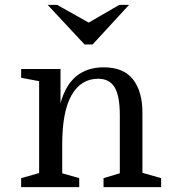

<svg xmlns="http://www.w3.org/2000/svg" viewBox="-20 -770 728 790"><path d="M67 -486H229V-345Q269 -493 407 -493Q488 -493 527 -443.5Q566 -394 566 -307V-59L643 -37V0H406V-37L473 -57V-295Q473 -376 451.5 -411Q430 -446 384 -446Q313 -446 274.5 -378.5Q236 -311 236 -176V-57L306 -37V0H67V-37L141 -58V-436L67 -450ZM328 -587 176 -750H215L345 -677L471 -750H511L361 -587Z"/></svg>

Font: Ledger
Style: Regular
Weight: 400
Designer: Denis Masharov
Foundry: Denis Masharov
Version: 1.001